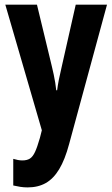

<svg xmlns="http://www.w3.org/2000/svg" viewBox="-20 -567 484 827"><path d="M2.9 -546.9H139.2L203.1 -282.2Q207.5 -264.2 211.4 -245.8Q215.3 -227.5 218 -210.4Q220.7 -193.4 222.2 -178.2H226.1Q228.5 -198.2 233.4 -223.4Q238.3 -248.5 246.1 -280.8L306.2 -546.9H440.9L277.8 53.2Q259.8 120.6 235.1 161.6Q210.4 202.6 177.2 221.4Q144 240.2 99.1 240.2Q82.5 240.2 67.4 237.8Q52.2 235.4 37.1 231.9V117.2Q46.9 120.1 56.9 122.1Q66.9 124 76.2 124Q96.2 124 108.6 116.2Q121.1 108.4 130.9 87.4Q140.6 66.4 151.9 26.9L160.2 -5.9Z"/></svg>

Font: Open Sans Condensed
Style: Regular
Weight: 400
Width: 3
Designer: Monotype Design Team
Foundry: Monotype Imaging Inc.
Version: Version 3.000